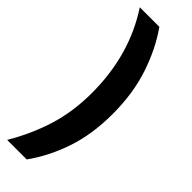

<svg xmlns="http://www.w3.org/2000/svg" viewBox="-296 -742 910 910"><g transform="rotate(45 159.0 -286.5)"><path d="M275 -282Q275 -146 238 -37Q201 72 139 158H8Q69 55 102 -52Q135 -159 135 -283Q135 -538 8 -731H139Q199 -647 237 -534Q275 -421 275 -282Z"/></g></svg>

Font: Noto Sans Thai ExtCond ExtBd
Style: Regular
Weight: 800
Width: 2
Designer: Monotype Design Team
Foundry: Monotype Imaging Inc.
Version: Version 2.002; ttfautohint (v1.8.4.7-5d5b)